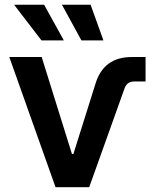

<svg xmlns="http://www.w3.org/2000/svg" viewBox="-20 -785 649 805"><path d="M212.9 0 19 -545.9H154.8L281.7 -139.2H287.6L379.9 -432.6Q413.6 -545.9 532.2 -545.9H590.3V-443.4H542.5Q512.7 -443.4 502.4 -415L354 0ZM153.8 -615.7 39.1 -765.1H165L247.6 -615.7ZM321.3 -615.7 239.7 -765.1H359.9L413.6 -615.7Z"/></svg>

Font: Inter-SemiBold
Style: Regular
Weight: 600
Designer: Rasmus Andersson
Foundry: rsms
Version: Version 4.000;git-a52131595